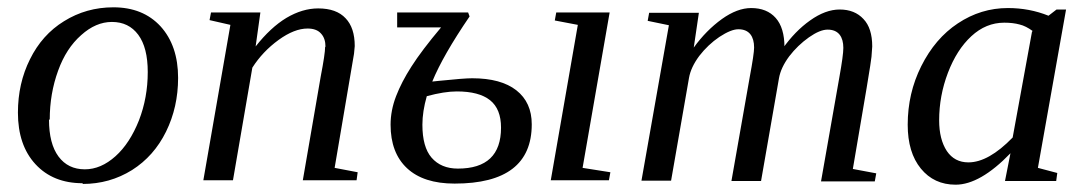

<svg xmlns="http://www.w3.org/2000/svg" viewBox="-20 -493 2973 525"><path d="M116 -166H114Q114 -100 140 -65Q166 -30 212 -30Q256 -30 296 -66Q335 -101 360 -164Q384 -226 384 -296Q384 -363 358 -398Q332 -433 286 -433Q242 -433 202 -397Q161 -361 139 -300Q116 -237 116 -166ZM206 10V8Q125 8 77 -44Q29 -96 29 -185Q29 -265 62 -331Q95 -398 155 -435Q216 -473 290 -473Q371 -473 419 -421Q467 -368 467 -280Q467 -200 434 -133Q401 -66 341 -28Q280 10 206 10Z M869 -365H870Q870 -388 858 -401Q846 -415 821 -415Q785 -415 742 -384Q698 -352 670 -308L617 0H536L610 -425L553 -438L557 -459H692L679 -366Q720 -418 763 -444Q807 -470 850 -470Q900 -470 925 -443Q950 -417 950 -367Q950 -364 948 -346Q947 -341 895 -34L958 -22L955 0H808L857 -284Q869 -346 869 -365Z M1573 -34 1649 -22 1645 0H1486L1560 -425L1497 -437L1501 -459H1647ZM1107 -418H1066V-459H1260L1264 -448Q1191 -341 1162 -270L1181 -272Q1249 -279 1271 -279Q1350 -279 1392 -246Q1434 -213 1434 -153Q1434 9 1223 9Q1138 9 1093 -33Q1048 -75 1048 -152Q1048 -191 1063 -230Q1078 -269 1105 -311Q1133 -355 1186 -418ZM1135 -152Q1135 -91 1160 -62Q1186 -32 1232 -32Q1350 -32 1350 -144Q1350 -195 1320 -219Q1290 -243 1229 -243Q1195 -243 1147 -230Q1135 -188 1135 -152Z M2125 -364 2120 -360Q2154 -408 2195 -437Q2237 -467 2276 -467Q2317 -467 2341 -441Q2365 -416 2365 -366Q2365 -362 2363 -338Q2362 -321 2312 -31L2376 -19L2372 3H2225L2275 -281Q2286 -342 2286 -362Q2286 -385 2276 -398Q2265 -412 2243 -412Q2222 -412 2192 -391Q2161 -369 2138 -339Q2115 -308 2110 -279L2061 2H1980L2030 -282Q2042 -346 2042 -363Q2042 -386 2032 -399Q2021 -413 1999 -413Q1979 -413 1947 -392Q1916 -371 1892 -340Q1869 -309 1864 -280L1815 1H1734L1809 -424L1751 -436L1755 -458H1891L1877 -363Q1911 -410 1954 -441Q1996 -471 2034 -471Q2077 -471 2101 -444Q2125 -417 2125 -364Z M2818 -34 2871 -20 2868 2H2728L2743 -74Q2660 12 2593 12Q2534 12 2498 -32Q2462 -76 2462 -152Q2462 -238 2499 -312Q2537 -388 2599 -429Q2662 -471 2736 -471Q2795 -471 2847 -450L2869 -467H2895ZM2802 -407 2804 -408Q2785 -422 2768 -426Q2750 -431 2726 -431Q2676 -431 2636 -394Q2596 -357 2572 -294Q2548 -231 2548 -164Q2548 -112 2569 -80Q2590 -49 2628 -49Q2683 -49 2749 -117Z"/></svg>

Font: Libra Serif Modern
Style: Italic
Weight: 400
Italic angle: -12°
Designer: Stefan Peev, Context Ltd
Foundry: Stefan Peev, Context Ltd
Version: Version 1.000